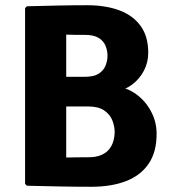

<svg xmlns="http://www.w3.org/2000/svg" viewBox="-20 -709 654 735"><path d="M83 -685Q143 -686.5 201.8 -687.8Q260.5 -689 313.5 -689Q383.5 -689 436 -669.8Q488.5 -650.5 518 -610.2Q547.5 -570 547.5 -507Q547.5 -470 530.8 -438.2Q514 -406.5 486.2 -385.5Q458.5 -364.5 425.5 -360.5V-376.5Q466 -374 501.2 -348.5Q536.5 -323 558 -283Q579.5 -243 579.5 -196.5Q579.5 -126.5 548.8 -81.8Q518 -37 462 -15.5Q406 6 329.5 6Q271 6 209 4.8Q147 3.5 83 2L76 -5V-678ZM233.5 -106Q258 -106.5 280 -106.8Q302 -107 318 -107Q348.5 -107 368.2 -115.8Q388 -124.5 399 -139Q410 -153.5 414.5 -170.5Q419 -187.5 419 -203Q419 -225 410.2 -247.8Q401.5 -270.5 379.2 -286Q357 -301.5 317 -301.5H173.5V-415H305.5Q339 -415 357.8 -427Q376.5 -439 384 -457.8Q391.5 -476.5 391.5 -496Q391.5 -515.5 384 -533.8Q376.5 -552 357.8 -563.8Q339 -575.5 305.5 -575.5Q292.5 -575.5 272.5 -575.5Q252.5 -575.5 233.5 -576.5Z"/></svg>

Font: Signika SC
Style: Regular
Weight: 300
Designer: Anna Giedryś
Foundry: Anna Giedryś
Version: Version 2.000